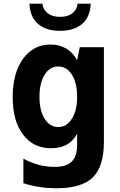

<svg xmlns="http://www.w3.org/2000/svg" viewBox="-20 -799 642 1026"><path d="M300.8 -634.3Q263.7 -634.3 234.1 -643.3Q204.6 -652.3 182.6 -671.9Q160.2 -691.9 149.4 -718.8Q138.7 -745.6 137.2 -779.3H206.1Q210.9 -746.1 235.8 -727.5Q260.3 -709 301.3 -709Q341.8 -709 365.7 -727.1Q390.1 -745.1 395 -779.3H464.8Q461.9 -709.5 419.9 -671.9Q377 -634.3 300.8 -634.3ZM282.2 207Q260.7 207 238.5 205.6Q216.3 204.1 194.3 200.7Q150.4 194.3 105 180.2V48.8Q125.5 60.1 146.5 68.4Q167.5 76.7 187.5 82Q208.5 87.4 230 90.1Q251.5 92.8 271.5 92.8Q304.7 92.8 326.9 85.7Q349.1 78.6 363.3 64.5Q392.1 35.6 392.1 -24.9V-84Q370.6 -44.9 336.4 -25.9Q301.8 -6.8 252.4 -6.8Q157.7 -6.8 103 -80.1Q75.2 -116.7 61.5 -166.3Q47.9 -215.8 47.9 -279.8Q47.9 -408.2 103 -484.9Q130.9 -522.9 167.5 -542Q204.1 -561 250 -561Q297.9 -561 334.5 -539.1Q371.1 -517.1 392.1 -477.1L406.2 -546.9H535.2V-41Q535.2 90.3 476.1 148.9Q416.5 207 282.2 207ZM291 -120.1Q336.4 -120.1 364.3 -164.6Q377.9 -186.5 385 -215.1Q392.1 -243.7 392.1 -281.7Q392.1 -317.9 385.3 -347.4Q378.4 -377 364.3 -399.9Q336.4 -443.8 291 -443.8Q246.1 -443.8 218.8 -399.9Q190.9 -356 190.9 -282.2Q190.9 -208 218.8 -164.1Q246.1 -120.1 291 -120.1Z"/></svg>

Font: Hack
Style: Bold
Weight: 700
Monospace: yes
Designer: Christopher Simpkins
Foundry: Christopher Simpkins
Version: Version 2.017